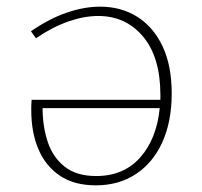

<svg xmlns="http://www.w3.org/2000/svg" viewBox="-20 -550 608 577"><path d="M281 -530Q344 -530 392.5 -499.5Q441 -469 468.5 -411Q496 -353 496 -269Q496 -185 468 -123Q440 -61 388.5 -27Q337 7 268 7Q203 7 160 -22Q117 -51 95.5 -101.5Q74 -152 74 -218Q74 -224 74 -231.5Q74 -239 75 -250H462Q462 -257 462 -265Q462 -378 410 -440Q358 -502 275 -502Q233 -502 185.5 -485.5Q138 -469 88 -435L73 -456Q128 -494 180.5 -512Q233 -530 281 -530ZM269 -21Q352 -21 401.5 -77Q451 -133 460 -225H108Q108 -170 123.5 -123.5Q139 -77 174.5 -49Q210 -21 269 -21Z"/></svg>

Font: Bitter ExtraLight
Style: Regular
Weight: 200
Designer: Sol Matas, and Bitter project Authors
Foundry: Sol Matas
Version: Version 2.001